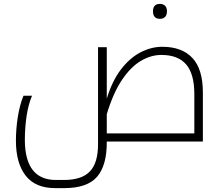

<svg xmlns="http://www.w3.org/2000/svg" viewBox="-20 -729 1140 989"><path d="M264 240Q162 240 112 175.5Q62 111 62 -4Q62 -66 72 -128Q82 -190 101 -236H145Q126 -191 117 -131.5Q108 -72 108 -5Q110 198 268 198H310Q401 198 443 154Q485 110 485 14V-486H530V-221Q558 -313 603.5 -372Q649 -431 704 -459.5Q759 -488 816 -488Q917 -488 971 -430.5Q1025 -373 1025 -252V0H530Q531 122 480.5 181Q430 240 311 240ZM981 -42V-244Q981 -348 939 -397Q897 -446 811 -446Q757 -446 705 -415Q653 -384 608 -317Q563 -250 530 -141V-42ZM804 -632Q768 -632 768 -671Q768 -709 804 -709Q819 -709 829.5 -700Q840 -691 840 -671Q840 -651 830 -641.5Q820 -632 804 -632Z"/></svg>

Font: Noto Kufi Arabic ExtraLight
Style: Regular
Weight: 200
Designer: Monotype Design Team, David Williams, Khaled Hosny
Foundry: Google LLC
Version: Version 2.109; ttfautohint (v1.8.4.7-5d5b)